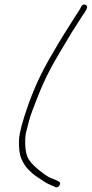

<svg xmlns="http://www.w3.org/2000/svg" viewBox="-20 -703 405 849"><path d="M339.3 -674C344 -682.5 350.4 -685.1 358.3 -681.7C366.2 -678.3 367.3 -671.3 361.6 -660.7C355.9 -650.1 351.7 -643.2 348.9 -640L337 -622C310.3 -581.3 284.3 -539.3 259.1 -496C249 -478.7 238.5 -460.8 227.6 -442.5C196.1 -389.4 167.3 -329.1 141.4 -261.5C135.2 -245.2 128.8 -228.6 122.4 -211.8C116 -195 110.7 -178.3 106.5 -161.8L96.2 -121C93.5 -110.3 92 -99.7 91.6 -89C90.5 -53.9 93.6 -27.5 101 -9.9C108.4 7.8 125 26.9 150.7 47.7C176.4 68.4 194.2 80.5 203.9 83.9C213.6 87.3 220.1 89.8 223.5 91.5L238.9 99C246.3 102.3 247.7 108.2 243.1 116.5C238.4 124.8 232 127.3 223.9 124L216.5 120C200 114.2 185.6 107.1 173.3 98.6C161 90.2 150.3 83.1 141.1 77.2C131.9 71.4 120.8 62.1 107.9 49.3C94.9 36.6 84 20.2 75 0.2C66 -19.9 62.4 -48.6 64.2 -86C65.5 -115.3 79.2 -166.7 105.3 -240.4C131.3 -314.1 164.3 -385 204.3 -453C215.2 -471.7 225.8 -489.7 235.8 -507C245.9 -524.3 255.8 -540.7 265.6 -556C291 -595.9 306.9 -621 313.3 -631.4C319.8 -641.8 324.5 -649 327.5 -653C330.4 -657 334.4 -664 339.3 -674Z"/></svg>

Font: Proton
Style: BdIt
Weight: 500
Version: Version 1.017